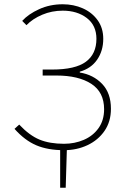

<svg xmlns="http://www.w3.org/2000/svg" viewBox="-20 -692 586 900"><path d="M262 188V0L294 -12L288 188ZM280 12Q204 12 150 -11Q96 -34 48 -88L70 -108Q118 -57 165.5 -37.5Q213 -18 280 -18Q330 -18 373 -36.5Q416 -55 442 -91.5Q468 -128 468 -180Q468 -260 408 -299Q348 -338 244 -338H180V-366H224Q333 -366 382.5 -402.5Q432 -439 432 -510Q432 -573 387 -607.5Q342 -642 274 -642Q223 -642 178 -623Q133 -604 104 -574L84 -594Q113 -626 163.5 -649Q214 -672 274 -672Q325 -672 368 -653Q411 -634 437.5 -597.5Q464 -561 464 -510Q464 -454 435.5 -412.5Q407 -371 354 -356V-352Q417 -342 458.5 -299Q500 -256 500 -182Q500 -122 470 -78.5Q440 -35 390 -11.5Q340 12 280 12Z"/></svg>

Font: Source Sans 3 Variable
Style: Regular
Weight: 200
Designer: Paul D. Hunt
Foundry: Adobe Systems Incorporated
Version: Version 3.026